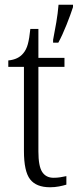

<svg xmlns="http://www.w3.org/2000/svg" viewBox="-20 -780 328 810"><path d="M191 10Q133 10 107 -23.5Q81 -57 81 -143V-498H15V-525Q57 -529 78 -555Q91 -570 97.5 -594Q104 -618 108 -658H142V-536H252V-498H142V-141Q142 -79 158 -54.5Q174 -30 206 -30Q221 -30 233.5 -32Q246 -34 260 -37V-1Q247 3 229 6.5Q211 10 191 10ZM204 -612Q211 -647 217.5 -685.5Q224 -724 227 -760H288V-750Q278 -719 260.5 -675Q243 -631 226 -600H204Z"/></svg>

Font: Noto Serif Bengali Condensed Light
Style: Regular
Weight: 300
Width: 3
Designer: Juan Bruce, Universal Thirst, Indian Type Foundry and the Monotype Design Team.
Foundry: Monotype Imaging Inc.
Version: Version 2.003; ttfautohint (v1.8.4.7-5d5b)